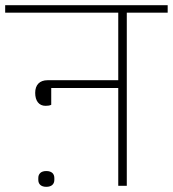

<svg xmlns="http://www.w3.org/2000/svg" viewBox="-40 -718 668 742"><path d="M139 4C160 4 170 -7 170 -23V-30C170 -46 160 -57 139 -57C118 -57 108 -46 108 -30V-23C108 -7 118 4 139 4ZM136 -309C145 -309 152 -310 158 -313V-378H417V0H450V-669H608V-698H-20V-669H417V-408H144C113 -408 96 -390 96 -359C96 -329 110 -309 136 -309Z"/></svg>

Font: IBM Plex Devanagari ExtraLight
Style: Regular
Weight: 200
Designer: Mike Abbink, Paul van der Laan, Pieter van Rosmalen, Erin McLaughlin
Foundry: Bold Monday
Version: Version 1.0